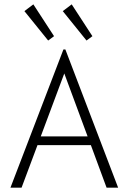

<svg xmlns="http://www.w3.org/2000/svg" viewBox="-20 -861 590 881"><path d="M469 0 397 -195H152L79 0H28L271 -634H280L522 0ZM275 -524 167 -235H382ZM201 -675 92 -810 133 -841 228 -695ZM377 -675 268 -810 309 -841 404 -695Z"/></svg>

Font: Inconsolata SemiExpanded Light
Style: Regular
Weight: 300
Width: 6
Monospace: yes
Designer: Raph Levien, Cyreal, Brenton Simpson
Foundry: Raph Levien, Cyreal, Google
Version: Version 3.001; ttfautohint (v1.8.2.53-6de2)